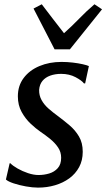

<svg xmlns="http://www.w3.org/2000/svg" viewBox="-20 -846 486 876"><path d="M368.5 -465.5H363Q353.5 -478.5 324.8 -493.8Q296 -509 259 -509Q231.5 -509 209.2 -501Q187 -493 173.8 -477Q160.5 -461 158.5 -436Q158 -410.5 169.8 -389.2Q181.5 -368 201.8 -350.2Q222 -332.5 245.5 -315.5Q271 -296.5 297 -274.5Q323 -252.5 340.2 -223.5Q357.5 -194.5 357.5 -153.5Q357.5 -114 341 -83.5Q324.5 -53 296 -32.2Q267.5 -11.5 231 -0.8Q194.5 10 153.5 10Q129 10 98.2 4.5Q67.5 -1 42 -9.5Q16.5 -18 7 -27L24 -101H27.5Q38.5 -89.5 60.5 -77Q82.5 -64.5 108 -56Q133.5 -47.5 156 -47.5Q181 -47.5 204.5 -54.5Q228 -61.5 243.5 -78.8Q259 -96 259 -126Q259 -152.5 245 -173.2Q231 -194 209.2 -211.8Q187.5 -229.5 164.5 -245Q144 -259 120 -281.5Q96 -304 78.8 -335Q61.5 -366 61.5 -406.5Q61.5 -455 88 -490.2Q114.5 -525.5 159.8 -544.5Q205 -563.5 260.5 -563.5Q286.5 -563.5 312 -560.5Q337.5 -557.5 357.2 -553Q377 -548.5 385.5 -544.5ZM229 -621 133 -807 170.5 -826.5Q195 -794 220.5 -761Q246 -728 272 -694.5Q309 -727.5 340.8 -760.5Q372.5 -793.5 411 -826.5L445.5 -803.5L299 -621Z"/></svg>

Font: Merriweather 28pt
Style: Italic
Weight: 400
Italic angle: -7.8°
Version: Version 2.101